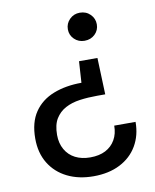

<svg xmlns="http://www.w3.org/2000/svg" viewBox="-81 -571 680 842"><g transform="rotate(-10 258.5 -149.5)"><path d="M374 -299 380 -136H344Q303 -136 266.5 -131Q230 -126 202 -111Q174 -96 157.5 -69Q141 -42 141 3Q141 40 157 68Q173 96 201.5 110.5Q230 125 268 125Q308 125 336 110.5Q364 96 379.5 69Q395 42 395 6H490Q490 66 463 112Q436 158 386 183.5Q336 209 268 209Q202 209 151.5 184Q101 159 72.5 112.5Q44 66 44 2Q44 -70 75 -115.5Q106 -161 161 -182.5Q216 -204 286 -204L292 -299ZM332 -508Q360 -508 378.5 -489.5Q397 -471 397 -445Q397 -419 378.5 -401Q360 -383 332 -383Q305 -383 286.5 -401Q268 -419 268 -445Q268 -471 286.5 -489.5Q305 -508 332 -508Z"/></g></svg>

Font: DM Sans 9pt 36pt Medium
Style: Regular
Weight: 500
Version: Version 4.004;gftools[0.9.30]